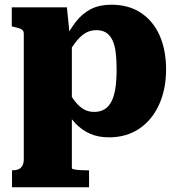

<svg xmlns="http://www.w3.org/2000/svg" viewBox="-20 -572 759 815"><path d="M358 223H31V151H33Q48 151 58.5 146.5Q69 142 75 131.5Q81 121 81 103V-428Q81 -438 76.5 -443Q72 -448 62.5 -451.5Q53 -455 38 -458L30 -460V-541H264L279 -392L285 -391V142Q285 145 294.5 147Q304 149 319 150Q334 151 350 151H358ZM442 11Q397 11 362 -4.5Q327 -20 299.5 -49Q272 -78 253 -120V-208Q275 -174 293 -149Q311 -124 331.5 -110.5Q352 -97 380 -97Q405 -97 423.5 -108Q442 -119 453.5 -142Q465 -165 470 -198.5Q475 -232 475 -277Q475 -320 471 -351Q467 -382 456.5 -403Q446 -424 429.5 -434Q413 -444 389 -444Q362 -444 340.5 -430.5Q319 -417 298.5 -389.5Q278 -362 253 -319V-398Q276 -447 303.5 -481.5Q331 -516 367 -534Q403 -552 452 -552Q527 -552 579 -517Q631 -482 658 -420.5Q685 -359 685 -277Q685 -194 655.5 -128.5Q626 -63 571.5 -26Q517 11 442 11Z"/></svg>

Font: Roboto Serif ExtraBold
Style: Regular
Weight: 800
Designer: Greg Gazdowicz
Foundry: Commercial Type
Version: Version 1.008